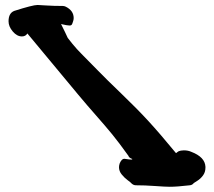

<svg xmlns="http://www.w3.org/2000/svg" viewBox="-20 -752 844 757"><path d="M66.4 -608.4Q46.9 -608.4 30.3 -627.9Q13.7 -647.5 13.7 -668Q13.7 -700.2 36.1 -709Q109.4 -732.4 127.9 -732.4Q130.9 -732.4 161.1 -730.5Q191.4 -728.5 227.5 -728.5Q233.4 -728.5 239.3 -725.6Q270.5 -710 270.5 -680.7Q270.5 -673.8 267.6 -666Q264.6 -656.2 262.2 -653.8Q259.8 -651.4 253.9 -651.4Q245.1 -651.4 220.7 -657.2Q226.6 -646.5 236.3 -625.5Q246.1 -604.5 247.1 -602.5Q248 -600.6 265.6 -579.1Q283.2 -557.6 301.8 -539.1Q320.3 -520.5 367.2 -472.7Q395.5 -443.4 458.5 -382.8Q521.5 -322.3 565.4 -274.4Q609.4 -226.6 673.8 -148.4L675.8 -149.4Q676.8 -150.4 679.2 -152.3Q681.6 -154.3 684.6 -155.8Q687.5 -157.2 693.4 -158.2Q699.2 -159.2 705.1 -159.2Q721.7 -159.2 734.4 -153.3Q788.1 -132.8 790 -94.7V-90.8Q790 -73.2 780.3 -60.1Q770.5 -46.9 757.8 -39.1L744.1 -30.3Q738.3 -22.5 728.5 -21.5Q677.7 -15.6 649.4 -15.6Q631.8 -15.6 591.3 -18.6Q550.8 -21.5 515.6 -21.5Q504.9 -21.5 496.1 -31.2Q496.1 -32.2 483.4 -41.5Q470.7 -50.8 460 -64Q449.2 -77.1 449.2 -92.8Q449.2 -99.6 452.1 -108.4Q460 -126 469.7 -126Q472.7 -126 481 -124.5Q489.3 -123 496.1 -123H500L502 -125Q488.3 -129.9 486.3 -137.7Q449.2 -189.5 422.9 -221.7Q396.5 -253.9 360.4 -294.9Q324.2 -335.9 289.1 -377.9L87.9 -620.1Q81.1 -608.4 66.4 -608.4Z"/></svg>

Font: Essays1743
Style: Bold
Weight: 700
Designer: Based on the typeface in a 1743 English translation of the essays of Montaigne.  PostScript/TrueType font designed by Jo
Version: Version 002.100